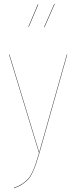

<svg xmlns="http://www.w3.org/2000/svg" viewBox="-20 -805 403 1014"><path d="M269 -784.2 214.8 -661.1 212.9 -662.1 267.1 -785.2ZM182.1 -780.8 131.8 -663.1 129.9 -664.1 180.2 -782.2ZM27.8 -517.1H29.8L187 0H185.1ZM333 -517.1H335L189 0Q177.7 39.1 170.4 60.5Q163.1 82 152.1 105.7Q141.1 129.4 128.7 142.6Q116.2 155.8 97.9 168Q79.6 180.2 54.2 189L53.2 187Q78.6 178.2 96.7 166.3Q114.7 154.3 127.2 141.1Q139.6 127.9 150.4 105Q161.1 82 168.5 60.3Q175.8 38.6 187 0Z"/></svg>

Font: Fira Sans Compressed Two
Style: Regular
Weight: 100
Width: 1
Designer: Carrois Corporate & Edenspiekermann AG
Foundry: Carrois Corporate GbR & Edenspiekermann AG
Version: Version 4.203;PS 004.203;hotconv 1.0.88;makeotf.lib2.5.64775